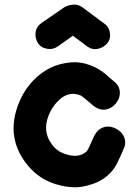

<svg xmlns="http://www.w3.org/2000/svg" viewBox="-20 -798 587 827"><path d="M374 -4Q421 -18 455 -53Q477 -75 493 -113Q497 -120 502.5 -133Q508 -146 511 -153Q523 -177 518 -197.5Q513 -218 497 -232Q481 -246 460.5 -251Q440 -256 420 -247.5Q400 -239 387 -215Q386 -213 365 -167Q358 -151 353 -146Q338 -131 313.5 -127.5Q289 -124 254 -137Q221 -150 201 -179.5Q181 -209 179 -237Q176 -267 189.5 -301Q203 -335 227 -360Q273 -409 327 -387Q333 -384 345 -374Q381 -343 383 -342Q405 -325 426.5 -325.5Q448 -326 465 -339Q482 -352 490.5 -371Q499 -390 495 -411Q491 -432 469 -449L451 -464Q440 -474 438 -476Q408 -501 381 -512Q331 -534 282 -529Q233 -524 195 -505Q156 -485 125 -453Q82 -409 58.5 -347.5Q35 -286 39 -227Q43 -180 65 -137.5Q87 -95 121.5 -62Q156 -29 199 -12Q240 4 284 8Q328 12 374 -4ZM182 -588Q207 -583 229 -598L294 -644L357 -597Q379 -582 403.5 -588Q428 -594 443 -613Q458 -632 453 -658Q449 -684 427 -698L333 -768Q312 -782 287 -777Q285 -776 282 -776Q279 -776 277 -775Q266 -772 256 -766L160 -700Q137 -684 133.5 -659.5Q130 -635 142.5 -614Q155 -593 182 -588Z"/></svg>

Font: Balsamiq Sans
Style: Bold
Weight: 700
Designer: Michael Angeles
Foundry: Balsamiq SRL
Version: Version 1.020; ttfautohint (v1.8.4.7-5d5b);gftools[0.9.26]